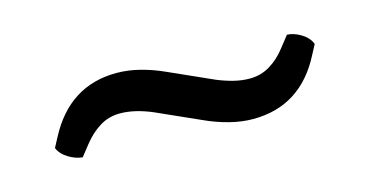

<svg xmlns="http://www.w3.org/2000/svg" viewBox="-32 -451 621 322"><g transform="rotate(-15 278.0 -290.0)"><path d="M335 -303Q349.5 -297 363.5 -293.5Q377.5 -290 391 -290Q410.5 -290 426.5 -299.8Q442.5 -309.5 455 -326L470 -345Q482 -344.5 494.2 -337Q506.5 -329.5 511 -318L502 -301Q482 -262 451.2 -242.5Q420.5 -223 379 -223Q359 -223 337.8 -228.5Q316.5 -234 297 -243L221 -277Q207 -283 192.8 -286.5Q178.5 -290 165 -290Q145.5 -290 129.8 -280.2Q114 -270.5 101 -254L86 -235Q74 -236 61.8 -243.5Q49.5 -251 45 -262L54 -279Q74.5 -318 105.2 -337.5Q136 -357 177 -357Q197.5 -357 218.5 -351.5Q239.5 -346 259 -337Z"/></g></svg>

Font: Signika Negative Light
Style: Regular
Weight: 300
Designer: Anna Giedry
Foundry: Anna Giedry
Version: Version 2.001